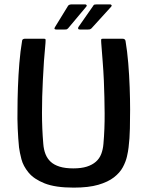

<svg xmlns="http://www.w3.org/2000/svg" viewBox="-20 -850 675 878"><path d="M317 8Q233 8 184 -11.5Q135 -31 110.5 -61Q86 -91 78 -122Q70 -153 67 -176Q63 -216 61 -262Q59 -308 60 -347Q60 -395 62 -450.5Q64 -506 68.5 -561Q73 -616 81 -663Q81 -668 85 -670.5Q89 -673 95 -673Q116 -673 137 -673Q158 -673 179 -673Q187 -673 188 -670.5Q189 -668 188 -653Q184 -613 181 -570.5Q178 -528 176 -483Q172 -407 172 -334Q172 -261 178 -192Q180 -166 188 -145.5Q196 -125 211.5 -110.5Q227 -96 252.5 -88Q278 -80 315 -80Q352 -80 377 -88Q402 -96 418.5 -110.5Q435 -125 443 -146Q451 -167 453 -192Q459 -260 458.5 -332Q458 -404 455 -480Q453 -526 449.5 -569Q446 -612 443 -653Q442 -668 443 -670.5Q444 -673 452 -673Q474 -673 496 -673Q518 -673 539 -673Q546 -673 549.5 -670.5Q553 -668 554 -663Q562 -616 566.5 -561Q571 -506 573 -451Q575 -396 575 -349Q575 -309 574 -262.5Q573 -216 568 -176Q566 -158 560.5 -134Q555 -110 541.5 -85Q528 -60 501 -39Q474 -18 429.5 -5Q385 8 317 8ZM291 -720Q288 -717 285.5 -716Q283 -715 273 -715H238Q224 -715 232 -727L291 -823Q295 -830 309 -830H369Q374 -830 376 -826.5Q378 -823 374 -819ZM398 -720Q395 -718 392.5 -716.5Q390 -715 380 -715H346Q339 -715 337.5 -718.5Q336 -722 339 -727L406 -823Q408 -828 412 -829Q416 -830 423 -830H483Q488 -830 490 -826.5Q492 -823 488 -819Z"/></svg>

Font: Glory Thin SemiBold
Style: Regular
Weight: 600
Version: Version 1.011